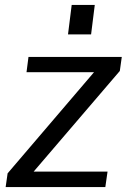

<svg xmlns="http://www.w3.org/2000/svg" viewBox="-20 -762 519 782"><path d="M409 0 418 -63H117L468 -473L476 -530H96L88 -468H363L11 -56L3 0ZM272 -742 257 -622H351L366 -742Z"/></svg>

Font: Cheyenne Sans
Style: Italic
Weight: 400
Italic angle: -8.13011°
Designer: The Public Sans project authors (U.S. Web Design System), Libre Franklin designed by Pablo Impallari and Rodrigo Fuenzal
Foundry: The Cheyenne Sans Project Authors
Version: Version 2.007